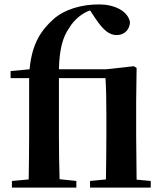

<svg xmlns="http://www.w3.org/2000/svg" viewBox="-20 -850 737 870"><path d="M458 0H663V-30L599 -36L597 -235V-389L599 -542L587 -550L460 -536H247C249 -628 265 -682 292 -721C316 -762 352 -790 388 -803L416 -761C449 -713 476 -691 508 -691C545 -691 568 -717 569 -750C559 -801 498 -830 429 -830C349 -830 273 -808 222 -763C168 -714 125 -655 114 -536L28 -528V-496H112V-235C112 -169 111 -103 110 -37L34 -30V0H326V-30L250 -38C248 -104 247 -170 247 -235V-496H458C461 -445 462 -402 462 -331V-235C462 -180 461 -94 460 -37L388 -30V0Z"/></svg>

Font: Source Han Serif CN
Style: Bold
Weight: 700
Designer: Ryoko NISHIZUKA 西塚涼子 (kana & ideographs); Frank Grießhammer (Latin, Greek & Cyrillic); Wenlong ZHANG 张文龙 (bopomofo); San
Foundry: Adobe
Version: Version 2.003;hotconv 1.1.1;makeotfexe 2.6.0